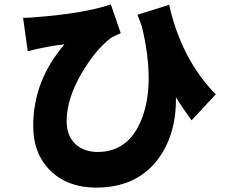

<svg xmlns="http://www.w3.org/2000/svg" viewBox="-20 -797 1040 873"><path d="M851 -250Q809 -307 780 -355Q782 -181 695 -69Q598 56 417 56Q290 56 211 -19Q131 -96 131 -225Q131 -430 273 -595Q220 -590 166 -578Q149 -575 106 -564L85 -716Q115 -716 143 -719Q364 -736 484 -777L529 -646Q499 -634 481 -622Q414 -569 356 -472Q283 -351 283 -246Q283 -179 324 -141Q363 -106 424 -106Q566 -106 625 -258Q687 -418 625 -677L605 -730L749 -775Q805 -527 961 -368Z"/></svg>

Font: Source Han Sans CN Heavy
Style: Bold
Weight: 900
Designer: Ryoko NISHIZUKA (kana & ideographs); Paul D. Hunt (Latin, Greek & Cyrillic); Wenlong ZHANG (bopomofo); Sandoll Communica
Foundry: Adobe Systems Incorporated
Version: Version 1.000;PS 1;hotconv 1.0.78;makeotf.lib2.5.61930